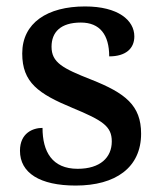

<svg xmlns="http://www.w3.org/2000/svg" viewBox="-20 -566 499 596"><path d="M215 10C339 10 418 -46 418 -151C418 -239 369 -277 263 -319C174 -354 140 -372 140 -421C140 -466 168 -496 231 -496C290 -496 319 -458 319 -391C370 -391 397 -415 397 -453C397 -503 347 -546 244 -546C127 -546 49 -495 49 -400C49 -310 99 -275 205 -231C299 -192 327 -174 327 -127C327 -77 291 -42 221 -42C142 -42 112 -95 112 -169C82 -169 42 -153 42 -98C42 -29 104 10 215 10Z"/></svg>

Font: Noto Serif Telugu Medium
Style: Regular
Weight: 500
Designer: Jelle Bosma - Monotype Design Team
Foundry: Monotype Imaging Inc.
Version: Version 2.005